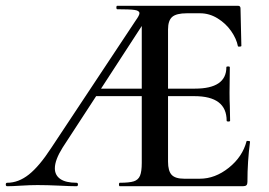

<svg xmlns="http://www.w3.org/2000/svg" viewBox="-29 -645 932 665"><path d="M829 -157Q837 -157 837 -154Q828 -86 828 -15Q828 -7 824.5 -3.5Q821 0 812 0H386Q383 0 383 -6Q383 -12 386 -12Q419 -12 434.5 -17Q450 -22 456 -36.5Q462 -51 462 -81V-312H304L188 -134Q161 -91 161 -62Q161 -38 180 -25Q199 -12 236 -12Q241 -12 241 -6Q241 0 236 0Q215 0 177 -2Q133 -4 101 -4Q76 -4 44 -2Q14 0 -4 0Q-9 0 -9 -6Q-9 -12 -4 -12Q35 -12 71 -40.5Q107 -69 148 -132L441 -574Q454 -592 454 -599Q454 -608 437.5 -610.5Q421 -613 377 -613Q374 -613 374 -619Q374 -625 377 -625H795Q804 -625 804 -616L807 -486Q807 -484 801.5 -483.5Q796 -483 795 -485Q790 -511 771.5 -537.5Q753 -564 724.5 -581.5Q696 -599 664 -599H618Q582 -599 567.5 -586.5Q553 -574 553 -543V-338H646Q755 -338 755 -412Q755 -415 761 -415Q767 -415 767 -412L766 -325Q766 -294 767 -278L768 -227Q768 -224 762 -224Q756 -224 756 -227Q756 -312 644 -312H553V-85Q553 -53 565.5 -39.5Q578 -26 609 -26H663Q716 -26 763.5 -64Q811 -102 825 -156Q825 -157 829 -157ZM462 -338V-555L321 -338Z"/></svg>

Font: Cormorant SC SemiBold
Style: Regular
Weight: 600
Designer: Christian Thalmann (Catharsis Fonts)
Version: Version 3.000